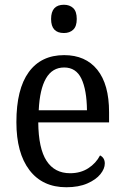

<svg xmlns="http://www.w3.org/2000/svg" viewBox="-20 -778 523 808"><path d="M49 -264Q49 -403 101 -474.5Q153 -546 250 -546Q340 -546 389.5 -484.5Q439 -423 439 -306V-263H141Q142 -153 176 -101Q210 -49 275 -49Q319 -49 351.5 -70Q384 -91 401 -124Q421 -114 421 -90Q421 -68 402.5 -45Q384 -22 347.5 -6Q311 10 259 10Q159 10 104 -62Q49 -134 49 -264ZM346 -314Q345 -400 322.5 -447Q300 -494 250 -494Q200 -494 173.5 -448Q147 -402 143 -314ZM195 -698Q195 -758 249 -758Q273 -758 288 -744Q303 -730 303 -698Q303 -667 288 -653Q273 -639 249 -639Q195 -639 195 -698Z"/></svg>

Font: Noto Serif Narrow
Style: Regular
Weight: 400
Width: 4
Designer: Monotype Design Team
Foundry: Monotype Imaging Inc.
Version: Version 1.001